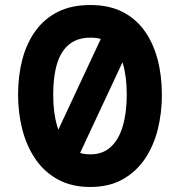

<svg xmlns="http://www.w3.org/2000/svg" viewBox="-20 -732 717 765"><path d="M340 13Q265 13 210.5 -17Q156 -47 121 -98.5Q86 -150 69 -216Q52 -282 52 -354Q52 -430 69 -495Q86 -560 121.5 -609Q157 -658 211 -685Q265 -712 340 -712Q414 -712 467.5 -685Q521 -658 556 -609Q591 -560 608 -495Q625 -430 625 -354Q625 -282 608.5 -216Q592 -150 557 -98.5Q522 -47 468 -17Q414 13 340 13ZM340 -117Q390 -117 422 -147Q454 -177 469.5 -230.5Q485 -284 485 -355Q485 -428 469.5 -478.5Q454 -529 422.5 -555.5Q391 -582 341 -582Q289 -582 256 -555.5Q223 -529 207.5 -478.5Q192 -428 192 -355Q192 -284 207.5 -230.5Q223 -177 255.5 -147Q288 -117 340 -117ZM152 -86 397 -610H527L282 -86Z"/></svg>

Font: Inclusive Sans
Style: Regular
Weight: 400
Designer: Olivia King
Foundry: Olivia King
Version: Version 2.004